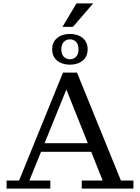

<svg xmlns="http://www.w3.org/2000/svg" viewBox="-20 -1117 829 1137"><path d="M350 -958 433 -1097H532L412 -958ZM394 -734Q348 -734 318.5 -758Q289 -782 289 -825Q289 -868 318.5 -892Q348 -916 394 -916Q440 -916 469.5 -892Q499 -868 499 -825Q499 -782 469.5 -758Q440 -734 394 -734ZM394 -766Q417 -766 431 -781.5Q445 -797 445 -825Q445 -853 431 -868.5Q417 -884 394 -884Q372 -884 357.5 -868.5Q343 -853 343 -825Q343 -797 357.5 -781.5Q372 -766 394 -766ZM19 0V-48H93L353 -687H436L696 -48H770V0H464V-48H588L520 -218H223L154 -48H278V0ZM244 -269H500L373 -587Z"/></svg>

Font: Montagu Slab 144pt
Style: Regular
Weight: 400
Designer: Florian Karsten
Foundry: Florian Karsten
Version: Version 1.000; ttfautohint (v1.8.3)